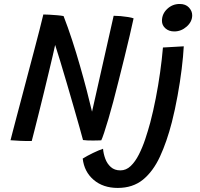

<svg xmlns="http://www.w3.org/2000/svg" viewBox="-20 -708 1006 968"><path d="M140 3Q114.5 3.5 81.8 2Q49 0.5 33 -1Q35 -10 43.8 -43Q52.5 -76 65.2 -124.5Q78 -173 93 -229.5Q108 -286 122.8 -342.5Q137.5 -399 150.5 -447Q165.5 -504 178.8 -555.5Q192 -607 198.5 -635Q208.5 -635 228.2 -634Q248 -633 268 -631.2Q288 -629.5 300.5 -627Q322.5 -570.5 343.5 -506.2Q364.5 -442 383.2 -376.5Q402 -311 417.5 -251.5Q433 -192 444 -145L553 -628.5Q568 -628.5 588.2 -626.8Q608.5 -625 626.5 -622Q644.5 -619 653.5 -615.5Q646 -580.5 633.8 -528.2Q621.5 -476 607 -416.8Q592.5 -357.5 577.8 -299.8Q563 -242 551 -195.5Q539 -150.5 526.8 -109Q514.5 -67.5 504.8 -38.2Q495 -9 490.5 -0.5Q479.5 0 469 0.2Q458.5 0.5 448 0.5Q434 0.5 421 0Q408 -0.5 398.5 -2Q394 -19.5 381.5 -63.8Q369 -108 352.2 -166.5Q335.5 -225 317.5 -286Q299.5 -347 283.8 -399Q268 -451 258 -481.5Q255 -466.5 246.5 -430Q238 -393.5 226.2 -344.5Q214.5 -295.5 201.5 -242Q188.5 -188.5 176 -138.8Q163.5 -89 154 -51.5Q144.5 -14 140 3ZM886 -688Q916 -688 932.5 -670.2Q949 -652.5 949 -631Q949 -598.5 921.2 -574Q893.5 -549.5 858.5 -549.5Q831.5 -549.5 814 -565Q796.5 -580.5 796.5 -603Q796.5 -638 823 -663Q849.5 -688 886 -688ZM846.5 -92Q821 7 786.5 81.5Q752 156 700.8 197.8Q649.5 239.5 573.5 239.5Q500 239.5 452.2 198.8Q404.5 158 397 91.5Q419.5 77.5 449 63.2Q478.5 49 499.5 42Q501.5 67 510.8 92.2Q520 117.5 538.8 134.2Q557.5 151 587 151Q616 151 639 129Q662 107 680.2 71Q698.5 35 712.5 -7.2Q726.5 -49.5 737.5 -90Q752.5 -147 765.2 -212Q778 -277 787.2 -343Q796.5 -409 801.5 -468.5L906.5 -474.5Q904 -425.5 896 -360.2Q888 -295 875.2 -225Q862.5 -155 846.5 -92Z"/></svg>

Font: Grandstander
Style: Italic
Weight: 400
Italic angle: -15°
Designer: Tyler Finck
Foundry: Etcetera Type Co
Version: Version 1.200; ttfautohint (v1.8.3)